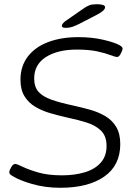

<svg xmlns="http://www.w3.org/2000/svg" viewBox="-20 -884 640 910"><path d="M266 6Q194 6 132 -12Q70 -30 39 -50Q32 -54 28 -58Q24 -62 24 -68Q24 -76 33 -91.5Q42 -107 52 -107Q60 -107 87.5 -93.5Q115 -80 161.5 -66.5Q208 -53 274 -53Q334 -53 382 -67.5Q430 -82 457.5 -113Q485 -144 485 -192Q485 -239 459 -264.5Q433 -290 390 -303.5Q347 -317 298 -327Q258 -336 218.5 -347.5Q179 -359 147 -378Q115 -397 96 -428Q77 -459 77 -506Q77 -570 111.5 -615.5Q146 -661 208 -684.5Q270 -708 352 -708Q415 -708 469.5 -695.5Q524 -683 548 -669Q561 -661 561 -654Q561 -646 552.5 -630Q544 -614 536 -614Q526 -614 503 -623Q480 -632 441 -640.5Q402 -649 344 -649Q253 -649 197.5 -613.5Q142 -578 142 -512Q142 -472 162.5 -449Q183 -426 224 -411.5Q265 -397 326 -384Q367 -375 406.5 -364Q446 -353 478.5 -334Q511 -315 530.5 -283Q550 -251 550 -201Q550 -100 474 -47Q398 6 266 6ZM292 -752Q273 -752 273 -761Q273 -771 290 -784L372 -841Q390 -854 403.5 -859Q417 -864 438 -864Q478 -864 478 -850Q478 -834 441 -815L358 -772Q338 -762 323.5 -757Q309 -752 292 -752Z"/></svg>

Font: Asap Expanded Expanded Light
Style: Italic
Weight: 300
Width: 7
Italic angle: -6°
Designer: Pablo Cosgaya
Foundry: Omnibus-Type
Version: Version 3.001; ttfautohint (v1.8.4.7-5d5b)